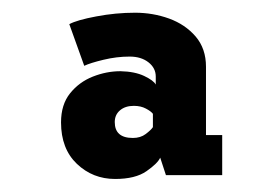

<svg xmlns="http://www.w3.org/2000/svg" viewBox="-20 -793 440 302"><path d="M161 -511.5Q126 -511.5 101 -535.2Q76 -559 76 -600.5Q76 -628.5 90.2 -646.2Q104.5 -664 126 -672.5Q147.5 -681 169.5 -681Q192 -680.5 206.8 -673.5Q221.5 -666.5 225 -660V-672.5Q225 -686 213.5 -695Q202 -704 184 -704Q163.5 -704 142.8 -699Q122 -694 112.5 -689.5L89 -755Q101 -761.5 131.5 -767.2Q162 -773 192.5 -773Q220.5 -773 246 -763.8Q271.5 -754.5 287.8 -735.5Q304 -716.5 304 -688V-580.5H329.5V-517.5H241L232 -545Q228 -536 210.5 -523.8Q193 -511.5 161 -511.5ZM189 -576Q201 -576 209.2 -582.2Q217.5 -588.5 220.5 -593V-614Q217.5 -618 209.5 -622.2Q201.5 -626.5 190.5 -626.5Q177 -626.5 168.8 -619.5Q160.5 -612.5 160.5 -601Q160.5 -576 189 -576Z"/></svg>

Font: Trispace SemiCondensed
Style: Bold
Weight: 700
Width: 4
Designer: Tyler Finck
Foundry: Etcetera Type Company
Version: Version 1.210; ttfautohint (v1.8.3)